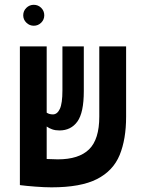

<svg xmlns="http://www.w3.org/2000/svg" viewBox="-20 -782 626 811"><path d="M197.8 9.3Q168 9.3 129.4 6.3Q90.8 3.4 64.9 0V-0.5H64V-585.9H177.2V-306.2Q187.5 -298.8 203.6 -298.8Q221.7 -298.8 232.7 -321.8Q243.7 -344.7 243.7 -400.9V-585.9H334V-397Q334 -306.2 306.9 -268.6Q279.8 -231 231 -231Q213.9 -231 200.7 -235.6Q187.5 -240.2 177.2 -247.6V-110.4Q207.5 -108.9 224.1 -108.9Q313 -108.9 356.2 -151.1Q399.4 -193.4 399.4 -289.6V-585.9H512.7V-289.1Q512.7 -193.8 485.4 -127.2Q458 -60.5 389.6 -25.6Q321.3 9.3 197.8 9.3ZM122.6 -673.3Q104.5 -673.3 91.3 -686.3Q78.1 -699.2 78.1 -717.3Q78.1 -735.8 91.3 -748.8Q104.5 -761.7 122.6 -761.7Q141.1 -761.7 154.1 -748.8Q167 -735.8 167 -717.3Q167 -699.2 154.1 -686.3Q141.1 -673.3 122.6 -673.3Z"/></svg>

Font: Cascadia Mono NF SemiBold
Style: Regular
Weight: 600
Monospace: yes
Designer: Aaron Bell
Foundry: Saja Typeworks
Version: Version 2404.023; ttfautohint (v1.8.4)